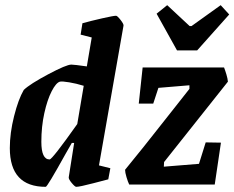

<svg xmlns="http://www.w3.org/2000/svg" viewBox="-20 -714 907 743"><path d="M458 -615 363 -74 407 -63 399 -20Q395 -19 341.5 -5Q288 9 275 9Q270 9 257.5 -6Q245 -21 246 -28L267 -161H258L234 -119Q163 9 157 9Q18 9 18 -141Q18 -199 34.5 -264.5Q51 -330 72 -366Q96 -389 166.5 -426.5Q237 -464 256 -464Q267 -464 316 -457L335 -569L292 -580L299 -624Q331 -633 375 -643Q419 -653 429 -653Q434 -653 446.5 -637Q459 -621 458 -615ZM279 -234 304 -382Q275 -391 247.5 -395.5Q220 -400 212 -398Q197 -394 180 -361Q163 -328 151.5 -276Q140 -224 140 -165Q140 -97 172 -97Q182 -97 279 -234ZM776 -163 835 -162 811 0H480Q475 -10 469.5 -28.5Q464 -47 464 -57Q518 -122 642 -280L713 -370V-384L593 -374L573 -313H517L532 -453H847Q851 -443 856 -426.5Q861 -410 862 -398L615 -87L614 -69L750 -80ZM586 -661 627 -694 714 -613H721L834 -694L867 -658L743 -519H665Z"/></svg>

Font: Grenze SemiBold
Style: Italic
Weight: 600
Italic angle: -10°
Designer: Renata Polastri
Foundry: Omnibus-Type
Version: Version 1.002; ttfautohint (v1.8)